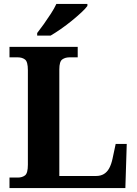

<svg xmlns="http://www.w3.org/2000/svg" viewBox="-20 -951 694 971"><path d="M28 0V-53H70Q92 -53 106.5 -64Q121 -75 121 -118V-596Q121 -639 106.5 -650Q92 -661 70 -661H28V-714H373V-661H331Q310 -661 295 -650.5Q280 -640 280 -600V-61H466Q489 -61 505.5 -71Q522 -81 532.5 -100.5Q543 -120 549 -148L565 -223H621L614 0ZM168 -784Q183 -803 201.5 -829Q220 -855 237.5 -882Q255 -909 265 -931H422V-921Q413 -908 391.5 -888Q370 -868 343 -846Q316 -824 288 -804.5Q260 -785 236 -771H168Z"/></svg>

Font: Noto Serif Vithkuqi
Style: Regular
Weight: 400
Version: Version 1.005